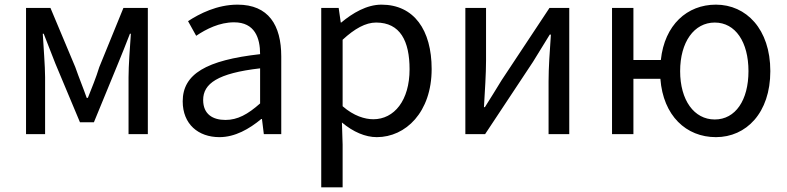

<svg xmlns="http://www.w3.org/2000/svg" viewBox="-20 -577 3386 826"><path d="M92 0H174V-245C174 -293 167 -376 164 -432H168C184 -390 202 -344 218 -304L324 -51H384L488 -304C504 -344 523 -389 539 -432H543C539 -376 533 -293 533 -245V0H616V-543H511L407 -288C393 -242 375 -199 358 -156H353C338 -199 320 -242 304 -288L197 -543H92Z M924 13C991 13 1052 -22 1104 -65H1107L1115 0H1190V-334C1190 -469 1135 -557 1002 -557C914 -557 838 -518 789 -486L824 -423C867 -452 924 -481 987 -481C1076 -481 1099 -414 1099 -344C868 -318 766 -259 766 -141C766 -43 833 13 924 13ZM950 -61C896 -61 854 -85 854 -147C854 -217 916 -262 1099 -283V-132C1046 -85 1002 -61 950 -61Z M1362 229H1454V45L1451 -50C1500 -9 1552 13 1601 13C1725 13 1837 -94 1837 -280C1837 -448 1761 -557 1621 -557C1558 -557 1497 -521 1448 -480H1446L1437 -543H1362ZM1586 -64C1550 -64 1502 -78 1454 -120V-406C1506 -454 1553 -480 1598 -480C1702 -480 1742 -400 1742 -279C1742 -145 1676 -64 1586 -64Z M1982 0H2067L2273 -311C2293 -344 2324 -394 2345 -428H2350C2345 -357 2340 -285 2340 -227V0H2429V-543H2344L2138 -232C2118 -199 2087 -149 2066 -116H2062C2066 -186 2071 -259 2071 -316V-543H1982Z M3055 -63C2966 -63 2906 -146 2906 -271C2906 -396 2966 -480 3055 -480C3144 -480 3200 -396 3200 -271C3200 -146 3144 -63 3055 -63ZM3060 13C3190 13 3294 -91 3294 -271C3294 -452 3190 -557 3060 -557C2936 -557 2839 -470 2823 -319H2705V-543H2613V0H2705V-238H2821C2833 -79 2932 13 3060 13Z"/></svg>

Font: Noto Sans CJK SC
Style: Regular
Weight: 400
Designer: Ryoko NISHIZUKA 西塚涼子 (kana, bopomofo & ideographs); Paul D. Hunt (Latin, Greek & Cyrillic); Sandoll Communications 산돌커뮤니
Foundry: Adobe
Version: Version 2.004;hotconv 1.0.118;makeotfexe 2.5.65603